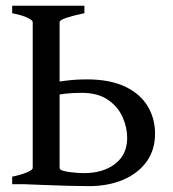

<svg xmlns="http://www.w3.org/2000/svg" viewBox="-20 -635 597 662"><path d="M514.6 -173.8Q514.6 -118.2 485.4 -77.6Q456.1 -37.1 404.5 -15.1Q353 6.8 285.2 6.8Q254.9 6.8 214.8 5.6Q174.8 4.4 133.8 2.9Q92.8 1.5 60.1 0L180.7 -52.7Q195.8 -44.9 221.7 -41.5Q247.6 -38.1 269.5 -38.1Q335.4 -38.1 377 -70.1Q418.5 -102.1 418.5 -159.7Q418.5 -195.8 402.6 -231.4Q386.7 -267.1 352.1 -291Q317.4 -314.9 261.2 -314.9Q229 -314.9 203.6 -311.8Q178.2 -308.6 155.8 -304.2L142.1 -344.2Q168.5 -352.1 205.3 -356.7Q242.2 -361.3 279.3 -361.3Q358.4 -361.3 410.6 -336.7Q462.9 -312 488.8 -269.5Q514.6 -227.1 514.6 -173.8ZM22 0V-25.9Q54.7 -32.7 73.7 -41Q92.8 -49.3 92.8 -55.7V-559.1Q92.8 -564.9 75 -573.7Q57.1 -582.5 22 -589.4V-615.2H271V-589.4Q234.9 -582 210.2 -574Q185.5 -565.9 185.5 -559.1V-55.7Q185.5 -49.8 203.6 -41.5Q221.7 -33.2 262.7 -25.9V0Z"/></svg>

Font: Gentium Book Plus
Style: Regular
Weight: 400
Designer: Victor Gaultney, Annie Olsen, Iska Routamaa, Becca Hirsbrunner
Foundry: SIL International
Version: Version 6.101